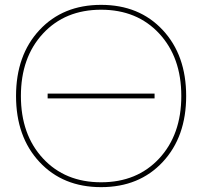

<svg xmlns="http://www.w3.org/2000/svg" viewBox="-20 -760 832 790"><path d="M176 -355V-375H616V-355ZM142.5 -93.5Q46 -197 46 -365Q46 -533 142.5 -636.5Q239 -740 396 -740Q553 -740 649.5 -636.5Q746 -533 746 -365Q746 -197 649.5 -93.5Q553 10 396 10Q239 10 142.5 -93.5ZM157 -108Q248 -10 396 -10Q544 -10 635 -108Q726 -206 726 -365Q726 -524 635 -622Q544 -720 396 -720Q248 -720 157 -622Q66 -524 66 -365Q66 -206 157 -108Z"/></svg>

Font: M PLUS 1p Thin
Style: Regular
Weight: 250
Version: Version 1.062